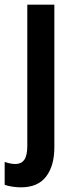

<svg xmlns="http://www.w3.org/2000/svg" viewBox="-52 -563 319 823"><path d="M38 240Q20 240 0 237Q-20 234 -32 229V131Q-7 140 14 140Q39 140 52 122Q65 104 65 63V-543H181V68Q181 148 145.5 194Q110 240 38 240Z"/></svg>

Font: Noto Sans Myanmar UI Condensed SemiBold
Style: Regular
Weight: 600
Width: 3
Designer: Monotype Design Team
Foundry: Monotype Imaging Inc.
Version: Version 2.103; ttfautohint (v1.8.4.7-5d5b)